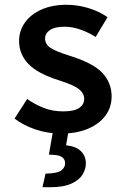

<svg xmlns="http://www.w3.org/2000/svg" viewBox="-20 -549 535 805"><path d="M41 -52 94 -134Q123 -113 161 -97.5Q199 -82 245 -82Q291 -82 312 -96.5Q333 -111 333 -134Q333 -157 312 -174.5Q291 -192 231 -211Q138 -240 99 -281Q60 -322 60 -377Q60 -420 84.5 -454.5Q109 -489 154 -509Q199 -529 259 -529Q304 -529 349.5 -515.5Q395 -502 431 -477L381 -394Q355 -411 320 -424Q285 -437 250 -437Q210 -437 189.5 -423Q169 -409 169 -388Q169 -364 190.5 -349Q212 -334 273 -315Q372 -284 410 -242.5Q448 -201 448 -145Q448 -99 422 -64Q396 -29 348.5 -9Q301 11 237 11Q179 11 128 -6.5Q77 -24 41 -52ZM158 236 171 179Q221 178 237 165.5Q253 153 253 136Q253 105 212 101L185 99L205 -15L269 -9L257 60Q300 65 320 85.5Q340 106 340 136Q340 160 326 183Q312 206 279 221Q246 236 190 236Z"/></svg>

Font: Radio Canada Medium
Style: Regular
Weight: 500
Designer: Charles Daoud, Etienne Aubert Bonn, Alexandre Saumier Demers, Jacques Le Bailly
Foundry: Radio-Canada
Version: Version 2.104; ttfautohint (v1.8.4.7-5d5b);gftools[0.9.28.de